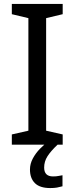

<svg xmlns="http://www.w3.org/2000/svg" viewBox="-20 -734 379 974"><path d="M298 0H40V-52L124 -71V-642L40 -662V-714H298V-662L214 -642V-71L298 -52ZM204 116Q204 161 249 161Q266 161 277.5 158.5Q289 156 297 155V211Q283 215 269 217.5Q255 220 235 220Q182 220 157 195Q132 170 132 126Q132 97 146.5 70Q161 43 182.5 21Q204 -1 224 -15L272 0Q238 32 221 58.5Q204 85 204 116Z"/></svg>

Font: Noto Sans Deseret
Style: Regular
Weight: 400
Designer: Monotype Design Team
Foundry: Monotype Imaging Inc.
Version: Version 2.001; ttfautohint (v1.8.4.7-5d5b)